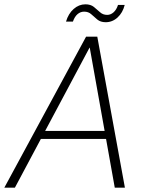

<svg xmlns="http://www.w3.org/2000/svg" viewBox="-37 -870 669 890"><path d="M-17 0 362 -700H414L542 0H495L379 -649H378L32 0ZM123 -226 144 -263H473L481 -226ZM269 -770Q280 -807 304.5 -828.5Q329 -850 359 -850Q383 -850 398 -838Q413 -826 426.5 -813.5Q440 -801 460 -801Q476 -801 489.5 -813Q503 -825 510 -847H541Q532 -811 508 -789Q484 -767 453 -767Q429 -767 414 -779.5Q399 -792 386 -804Q373 -816 353 -816Q336 -816 322.5 -804.5Q309 -793 301 -770Z"/></svg>

Font: DM Sans 28pt ExtraLight
Style: Italic
Weight: 250
Italic angle: -10°
Version: Version 4.004;gftools[0.9.30]